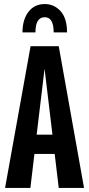

<svg xmlns="http://www.w3.org/2000/svg" viewBox="-20 -928 440 948"><path d="M270 -700 395 0H270L250 -168H150L130 0H5L131 -700ZM245 -768Q245 -843 201 -843Q155 -843 155 -768H91Q91 -831 120.5 -869.5Q150 -908 201 -908Q247 -908 279 -873Q311 -838 311 -768ZM161 -263H239L200 -589Z"/></svg>

Font: Gully ECD Medium
Style: Regular
Weight: 500
Width: 2
Designer: jaikishan Patel
Foundry: MagicType
Version: Version 1.000;Glyphs 3.2 (3242)